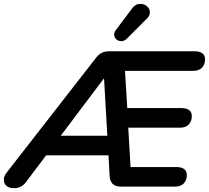

<svg xmlns="http://www.w3.org/2000/svg" viewBox="-52 -972 1088 1000"><path d="M21 8Q-6 8 -19 -4.5Q-32 -17 -32 -35.5Q-32 -54 -19 -71L449 -672Q463 -690 479.5 -697.5Q496 -705 518 -705H962Q988 -705 1002 -694.5Q1016 -684 1016 -664Q1016 -635 999.5 -619Q983 -603 955 -603H559L597 -637L613 -374L572 -409H893Q919 -409 933 -398.5Q947 -388 947 -368Q947 -339 930.5 -323Q914 -307 887 -307H579L614 -342L630 -65L589 -102H867Q893 -102 907 -91.5Q921 -81 921 -61Q921 -33 905 -16.5Q889 0 860 0H578Q522 0 519 -55L511 -201L547 -163H161L214 -197L85 -26Q72 -8 56.5 0Q41 8 21 8ZM488 -562 241 -234 237 -265H538L509 -230L490 -562ZM609 -771Q596 -758 581.5 -757.5Q567 -757 556 -765.5Q545 -774 543 -787.5Q541 -801 551 -815L636 -928Q649 -946 665.5 -950Q682 -954 696.5 -949Q711 -944 720 -932.5Q729 -921 728.5 -905.5Q728 -890 713 -875Z"/></svg>

Font: Nunito ExtraLight
Style: Bold Italic
Weight: 700
Italic angle: -9°
Version: Version 3.602